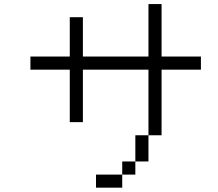

<svg xmlns="http://www.w3.org/2000/svg" viewBox="-20 -832 1040 915"><path d="M937.5 -500V-562.5H750Q750 -562.5 750 -812.5H687.5Q687.5 -812.5 687.5 -562.5H375V-750H312.5V-562.5H125V-500H312.5Q312.5 -500 312.5 -250H375Q375 -250 375 -500H687.5V-187.5H625Q625 -187.5 625 -62.5H562.5V0H437.5V62.5H562.5V0H625V-62.5H687.5Q687.5 -62.5 687.5 -187.5H750V-500Z"/></svg>

Font: UnifontExMono
Style: Regular
Weight: 500
Version: Version 15.0.06